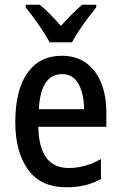

<svg xmlns="http://www.w3.org/2000/svg" viewBox="-20 -786 513 816"><path d="M243 -549Q304 -549 346 -518.5Q388 -488 410 -433.5Q432 -379 432 -308V-247H143Q146 -72 272 -72Q342 -72 409 -110V-25Q376 -7 340.5 1.5Q305 10 262 10Q153 10 99 -65.5Q45 -141 45 -266Q45 -403 96.5 -476Q148 -549 243 -549ZM244 -471Q153 -471 145 -322H337Q337 -386 314 -428.5Q291 -471 244 -471ZM191 -606Q174 -638 144.5 -680.5Q115 -723 89 -755V-766H149Q170 -749 193 -725.5Q216 -702 239 -676Q264 -704 284 -724Q304 -744 329 -766H389V-755Q373 -735 353.5 -709Q334 -683 315.5 -655.5Q297 -628 286 -606Z"/></svg>

Font: Noto Sans Georgian Condensed Medium
Style: Regular
Weight: 500
Width: 3
Designer: Monotype Design Team, Akaki Razmadze
Foundry: Google LLC
Version: Version 2.005; ttfautohint (v1.8.4.7-5d5b)